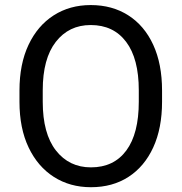

<svg xmlns="http://www.w3.org/2000/svg" viewBox="-20 -741 728 770"><path d="M629.9 -377.9V-333Q629.9 -226.6 594.5 -149.7Q559.1 -72.8 495.1 -31.5Q431.2 9.8 344.7 9.8Q260.7 9.8 196 -31.5Q131.3 -72.8 94.7 -149.7Q58.1 -226.6 58.1 -333V-377.9Q58.1 -484.4 94.5 -561.3Q130.9 -638.2 195.3 -679.4Q259.8 -720.7 343.8 -720.7Q430.2 -720.7 494.6 -679.4Q559.1 -638.2 594.5 -561.3Q629.9 -484.4 629.9 -377.9ZM536.6 -333V-378.9Q536.6 -505.9 485.8 -573.2Q435.1 -640.6 343.8 -640.6Q256.3 -640.6 203.9 -573.2Q151.4 -505.9 151.4 -378.9V-333Q151.4 -205.1 204.3 -137.5Q257.3 -69.8 344.7 -69.8Q436.5 -69.8 486.6 -137.5Q536.6 -205.1 536.6 -333Z"/></svg>

Font: Vazirmatn UI
Style: Regular
Weight: 400
Designer: Saber Rastikerdar
Foundry: Saber Rastikerdar
Version: Version 33.003